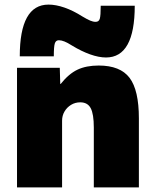

<svg xmlns="http://www.w3.org/2000/svg" viewBox="-20 -815 667 835"><path d="M54 0V-520H240L242 -450H244Q279 -494 317 -512Q355 -530 409 -530Q503 -530 543.5 -476.5Q584 -423 584 -300V0H388V-260Q388 -319 374.5 -344.5Q361 -370 329 -370Q307 -370 289 -359Q271 -348 260.5 -330Q250 -312 250 -290V0ZM441 -565Q410 -565 372 -578.5Q334 -592 293 -617Q274 -629 260.5 -634.5Q247 -640 236 -640Q223 -640 218.5 -626.5Q214 -613 214 -570H66Q66 -795 191 -795Q223 -795 260.5 -782Q298 -769 339 -743Q359 -731 372 -725.5Q385 -720 396 -720Q410 -720 414 -733.5Q418 -747 418 -790H566Q566 -565 441 -565Z"/></svg>

Font: M PLUS 2 Thin Black
Style: Regular
Weight: 900
Version: Version 1.001